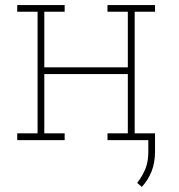

<svg xmlns="http://www.w3.org/2000/svg" viewBox="-20 -548 700 751"><path d="M47.4 0V-26.4H127V-502H47.4V-528.3H232.9V-502H153.3V-284.7H480V-502H400.4V-528.3H586.4V-502H506.8V-26.4H586.4V0H400.4V-26.4H480V-258.3H153.3V-26.4H232.9V0ZM534.7 183.1 516.6 167.5Q539.1 137.7 549.6 110.1Q560.1 82.5 560.1 46.4V-19H586.4V45.4Q586.4 88.4 572.8 122.6Q559.1 156.7 534.7 183.1Z"/></svg>

Font: Roboto Slab Thin
Style: Regular
Weight: 100
Designer: Google
Version: Version 2.000; ttfautohint (v1.8.1.43-b0c9)